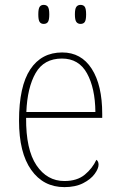

<svg xmlns="http://www.w3.org/2000/svg" viewBox="-20 -757 489 787"><path d="M244 10Q158 10 108 -60.5Q58 -131 58 -262Q58 -403 104 -472.5Q150 -542 235 -542Q313 -542 356 -475Q399 -408 399 -290V-274H87Q86 -144 129.5 -79.5Q173 -15 244 -15Q296 -15 327.5 -41Q359 -67 375 -102Q384 -96 384 -82Q384 -66 368 -44Q352 -22 320.5 -6Q289 10 244 10ZM371 -298Q370 -396 336.5 -456.5Q303 -517 234 -517Q160 -517 126 -457.5Q92 -398 88 -298ZM310 -659Q299 -659 293 -667Q287 -675 287 -698Q287 -721 293 -729Q299 -737 310 -737Q322 -737 327.5 -729Q333 -721 333 -698Q333 -675 327.5 -667Q322 -659 310 -659ZM159 -659Q148 -659 142.5 -667Q137 -675 137 -698Q137 -721 142.5 -729Q148 -737 159 -737Q171 -737 176.5 -729Q182 -721 182 -698Q182 -675 176.5 -667Q171 -659 159 -659Z"/></svg>

Font: Noto Serif Lao SemiCondensed Thin
Style: Regular
Weight: 100
Width: 4
Designer: Monotype Design Team
Foundry: Monotype Imaging Inc.
Version: Version 2.003; ttfautohint (v1.8.4.7-5d5b)